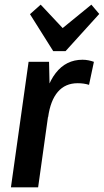

<svg xmlns="http://www.w3.org/2000/svg" viewBox="-20 -806 447 826"><path d="M103 -540H191L195 -364L144 0H27ZM160 -324Q175 -434 219.5 -491.5Q264 -549 335 -549Q348 -549 360.5 -546.5Q373 -544 384 -540L363 -441Q341 -448 314 -448Q261 -448 229 -411Q197 -374 187 -302ZM407 -746 262 -586H209L109 -745L155 -786L276 -657H215L373 -786Z"/></svg>

Font: Pathway Extreme Condensed SemiBold
Style: Italic
Weight: 600
Width: 3
Italic angle: -8°
Version: Version 1.001;gftools[0.9.26]